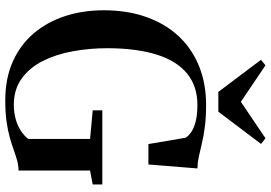

<svg xmlns="http://www.w3.org/2000/svg" viewBox="-170 -848 1028 729"><g transform="rotate(90 344.5 -484.0)"><path d="M361.5 10.5Q278.5 10.5 214.5 -18Q150.5 -46.5 107 -97.8Q63.5 -149 41.5 -217Q19.5 -285 19.5 -364Q19.5 -452.5 44.8 -524.2Q70 -596 117 -646.8Q164 -697.5 230.5 -724.8Q297 -752 378.5 -752Q427 -752 462.8 -747.2Q498.5 -742.5 526 -735.8Q553.5 -729 576.2 -724.2Q599 -719.5 620 -719L605 -533H527.5L503.5 -674Q497 -685 482.5 -695.2Q468 -705.5 442.5 -712.2Q417 -719 378.5 -719Q308 -719 260.2 -680.2Q212.5 -641.5 188.2 -565.8Q164 -490 163.5 -378Q163.5 -310.5 175 -246.8Q186.5 -183 212 -132.2Q237.5 -81.5 278.8 -51.8Q320 -22 378.5 -22Q407.5 -22 432.5 -29Q457.5 -36 476.8 -48.5Q496 -61 508 -77V-311.5L399.5 -321.5V-358H681V-321.5L628 -311.5V-40Q607 -39.5 588.5 -34.2Q570 -29 549.5 -21.5Q529 -14 503.2 -6.8Q477.5 0.5 443 5.5Q408.5 10.5 361.5 10.5ZM329.5 -798.5 207.5 -960.5 228.5 -977.5 367 -884 505.5 -977.5 527 -960.5 404.5 -798.5Z"/></g></svg>

Font: Merriweather 120pt SemiBold
Style: Regular
Weight: 600
Version: Version 2.100